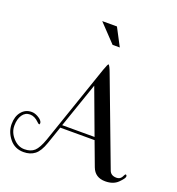

<svg xmlns="http://www.w3.org/2000/svg" viewBox="-205 -1081 1133 1226"><g transform="rotate(20 361.5 -468.0)"><path d="M205 -115 391 -657Q407 -701 411 -701Q419 -701 439 -646L656 -70Q667 -38 706 -38Q729 -38 740 -56Q744 -63 748 -70.5Q752 -78 754 -78Q763 -78 763 -66Q763 -54 732 -23Q701 8 646 8Q577 8 554 -53L493 -216H260L219 -97Q198 -36 167.5 -12.5Q137 11 92 11Q32 11 -4 -34Q-40 -79 -40 -131.5Q-40 -184 -13.5 -216Q13 -248 55 -248Q75 -248 97 -236Q130 -218 130 -198Q130 -190 125.5 -190Q121 -190 111 -200Q82 -229 50 -229Q18 -229 -1 -201Q-20 -173 -20 -127.5Q-20 -82 14 -45Q48 -8 91 -8Q134 -8 158.5 -30.5Q183 -53 205 -115ZM372 -542 266 -235H486ZM393 -827 279 -947H379L442 -827Z"/></g></svg>

Font: Spirax
Style: Regular
Weight: 400
Designer: Brenda Gallo (gbrenda1987@gmail.com)
Foundry: Brenda Gallo
Version: Version 1.002